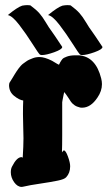

<svg xmlns="http://www.w3.org/2000/svg" viewBox="-20 -737 434 755"><path d="M10.7 -677.7Q48.8 -709 67.4 -714.8Q79.1 -716.8 85.9 -716.8Q94.7 -716.8 99.6 -715.8Q122.1 -699.2 134.3 -685.5Q146.5 -671.9 160.2 -648.9Q173.8 -626 181.6 -616.2Q190.4 -604.5 224.6 -552.7V-551.8Q224.6 -543 193.4 -531.7Q162.1 -520.5 144.5 -520.5Q140.6 -520.5 136.7 -522.5Q131.8 -526.4 107.4 -564.9Q83 -603.5 55.7 -639.2Q28.3 -674.8 10.7 -677.7ZM168.9 -677.7Q207 -709 225.6 -714.8Q237.3 -716.8 244.1 -716.8Q252.9 -716.8 257.8 -715.8Q280.3 -699.2 292.5 -685.5Q304.7 -671.9 318.4 -648.9Q332 -626 339.8 -616.2Q348.6 -604.5 382.8 -552.7Q382.8 -552.7 382.8 -551.8Q382.8 -543 351.6 -531.7Q320.3 -520.5 302.7 -520.5Q298.8 -520.5 294.9 -522.5Q290 -526.4 265.6 -564.9Q241.2 -603.5 213.9 -639.2Q186.5 -674.8 168.9 -677.7ZM231.4 -145.5Q238.3 -145.5 247.1 -121.6Q255.9 -97.7 255.9 -83Q255.9 -56.6 240.2 -40Q233.4 -32.2 208 -26.9Q182.6 -21.5 139.2 -15.1Q95.7 -8.8 71.3 -2.9Q70.3 -2.9 68.4 -2.4Q66.4 -2 65.4 -2Q48.8 -2 35.6 -20.5Q22.5 -39.1 22.5 -59.6Q22.5 -73.2 27.3 -82Q45.9 -119.1 64.5 -119.1Q68.4 -119.1 69.3 -116.2Q72.3 -164.1 72.3 -193.4Q72.3 -208 71.3 -238.3Q70.3 -268.6 70.3 -288.1Q70.3 -321.3 71.3 -341.8Q55.7 -343.8 35.6 -359.9Q15.6 -376 15.6 -402.3Q15.6 -410.2 19.5 -415Q22.5 -419.9 29.3 -430.7Q36.1 -441.4 38.1 -445.3Q40 -449.2 45.9 -457.5Q51.8 -465.8 54.2 -469.2Q56.6 -472.7 62 -478.5Q67.4 -484.4 71.8 -487.3Q76.2 -490.2 82 -494.6Q87.9 -499 94.2 -502Q100.6 -504.9 108.4 -507.8Q120.1 -512.7 135.7 -512.7Q155.3 -512.7 184.6 -498Q188.5 -496.1 196.8 -490.7Q205.1 -485.4 211.9 -482.4Q211.9 -483.4 216.3 -491.2Q220.7 -499 225.1 -504.4Q229.5 -509.8 243.2 -514.6Q256.8 -519.5 276.4 -519.5H290Q356.4 -514.6 377.9 -428.7Q380.9 -417 380.9 -406.2Q380.9 -378.9 363.3 -353.5Q336.9 -313.5 302.7 -313.5Q296.9 -313.5 293.9 -314.5Q281.2 -317.4 272.5 -323.7Q263.7 -330.1 259.3 -336.4Q254.9 -342.8 247.1 -355Q239.3 -367.2 232.4 -375Q231.4 -371.1 229.5 -361.3Q227.5 -351.6 226.1 -344.2Q224.6 -336.9 224.6 -335V-205.1Q224.6 -165 223.6 -137.7Q228.5 -145.5 231.4 -145.5Z"/></svg>

Font: Essays1743
Style: Bold
Weight: 700
Designer: Based on the typeface in a 1743 English translation of the essays of Montaigne.  PostScript/TrueType font designed by Jo
Version: Version 002.100